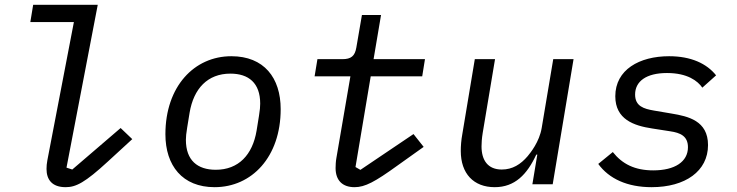

<svg xmlns="http://www.w3.org/2000/svg" viewBox="-20 -760 3041 792"><path d="M250.7 12.1C293.3 12.1 330.6 -6.7 425.1 -93.8L525.6 -186.1L477.6 -231.9L278.1 -60.7L254.3 -68.5L383.2 -740.1H116.8L105.1 -669H284.8L175.4 -99.1C172.9 -87.4 171.9 -73.2 171.9 -63.2C171.9 -19.5 194.2 12.1 250.7 12.1Z M865.1 12.1C1018.8 12.1 1137.8 -112.6 1137.8 -309.7C1137.8 -439.3 1068.9 -528.1 934.3 -528.1C781.2 -528.1 662.3 -403.4 662.3 -206.3C662.3 -76.7 732.6 12.1 865.1 12.1ZM746.8 -183.2C746.8 -195.3 748.2 -210.6 752.1 -233.7L762.1 -295.1C778.8 -394.5 836.3 -456.3 930.4 -456.3C1005.7 -456.3 1053.3 -417.6 1053.3 -332.7C1053.3 -320.7 1052.2 -305.4 1048.3 -282.3L1038.4 -220.9C1021.7 -121.4 964.1 -59.7 870 -59.7C794.7 -59.7 746.8 -98.4 746.8 -183.2Z M1442.5 12.1C1485.8 12.1 1526.6 -9.9 1619 -76.7L1727.6 -154.1L1685.7 -207L1466.6 -59.3L1446.4 -71L1509.2 -445H1721.6L1733 -516H1521L1551.8 -698.2H1473L1449.9 -563.9C1443.9 -528.4 1427.6 -516 1392.8 -516H1289.4L1277.7 -445H1425.4L1367.5 -107.6C1365.1 -95.2 1364.3 -76.3 1364.3 -66.8C1364.3 -16 1392.4 12.1 1442.5 12.1Z M2176.1 0H2259.9L2345.9 -516H2262.1L2214.5 -232.2C2204.9 -174.7 2168 -129.6 2156.6 -115.8C2127.8 -82 2094.1 -60.7 2049.7 -60.7C1992.9 -60.7 1966.3 -98.4 1966.3 -156.2C1966.3 -168.7 1967.3 -188.6 1971.2 -212L2022 -516H1938.6L1887.1 -207C1882.5 -182.2 1880.7 -157.7 1880.7 -137.1C1880.7 -44 1933.6 12.1 2020.6 12.1C2103.7 12.1 2154.1 -40.1 2192.1 -122.2H2196.4Z M2668 12.1C2806.8 12.1 2900.6 -54 2900.6 -161.6C2900.6 -262.4 2818.2 -280.2 2750.7 -291.5L2677.2 -304C2636 -311.1 2599.8 -321.7 2599.8 -370C2599.8 -424.4 2645.6 -458.8 2731.5 -458.8C2816.1 -458.8 2858.3 -425.8 2877.1 -398.4L2933.9 -449.2C2895.2 -497.9 2830.3 -528.1 2740.1 -528.1C2617.2 -528.1 2518.1 -472.3 2518.1 -362.9C2518.1 -267.4 2594.8 -241.5 2669.7 -230.1L2744.7 -218.4C2785.9 -212.4 2817.8 -198.9 2817.8 -152.7C2817.8 -92.7 2763.5 -57.2 2674.7 -57.2C2598.4 -57.2 2546.9 -83.5 2507.8 -132.8L2447.8 -83.8C2492.2 -22.7 2567.5 12.1 2668 12.1Z"/></svg>

Font: Margiela Mono Italic Text It
Style: Regular
Weight: 400
Designer: Mike Abbink, Paul van der Laan, Pieter van Rosmalen
Foundry: Bold Monday
Version: Version 2.003 2021